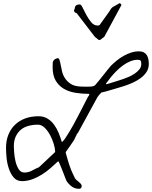

<svg xmlns="http://www.w3.org/2000/svg" viewBox="-20 -1178 949 1199"><path d="M395.5 -47.9Q392.6 -53.7 386.7 -69.3Q380.9 -85 374 -102.5Q367.2 -120.1 360.8 -135.7Q354.5 -151.4 351.6 -157.2Q349.6 -161.1 348.1 -165Q346.7 -168.9 342.8 -170.9Q321.3 -150.4 295.4 -127.9Q269.5 -105.5 240.7 -87.4Q211.9 -69.3 180.7 -58.1Q149.4 -46.9 118.2 -46.9Q84 -46.9 64.5 -70.8Q44.9 -94.7 34.2 -128.4Q23.4 -162.1 20.5 -197.3Q17.6 -232.4 17.6 -254.9Q17.6 -299.8 32.2 -336.4Q46.9 -373 73.7 -398.9Q100.6 -424.8 137.7 -438.5Q174.8 -452.1 220.7 -452.1Q252.9 -452.1 277.3 -437Q301.8 -421.9 318.8 -397.9Q335.9 -374 347.2 -345.7Q358.4 -317.4 366.2 -291Q375 -295.9 387.2 -314Q399.4 -332 412.6 -354Q425.8 -376 438 -397.9Q450.2 -419.9 457 -433.6Q460 -438.5 470.2 -458.5Q480.5 -478.5 492.7 -502Q504.9 -525.4 515.1 -545.9Q525.4 -566.4 528.3 -571.3Q529.3 -573.2 533.2 -578.6Q537.1 -584 538.1 -585.9Q537.1 -585.9 537.1 -586.9V-588.9V-591.8Q492.2 -591.8 450.7 -598.6Q409.2 -605.5 377.9 -624Q346.7 -642.6 327.6 -674.8Q308.6 -707 308.6 -759.8Q308.6 -762.7 309.1 -774.4Q309.6 -786.1 309.6 -790Q312.5 -799.8 320.3 -806.2Q328.1 -812.5 337.9 -814.5Q346.7 -816.4 351.1 -804.7Q355.5 -793 358.9 -773.4Q362.3 -753.9 367.7 -731.4Q373 -709 386.2 -689Q399.4 -668.9 421.4 -654.3Q443.4 -639.6 480.5 -637.7Q482.4 -637.7 493.7 -637.2Q504.9 -636.7 512.7 -636.7Q517.6 -636.7 526.9 -636.7Q536.1 -636.7 545.4 -637.2Q554.7 -637.7 563 -640.1Q571.3 -642.6 575.2 -647.5Q581.1 -654.3 595.2 -671.4Q609.4 -688.5 624 -707Q638.7 -725.6 652.3 -742.7Q666 -759.8 671.9 -766.6Q688.5 -783.2 709 -799.8Q729.5 -816.4 752 -829.1Q774.4 -841.8 798.8 -849.6Q823.2 -857.4 848.6 -857.4Q866.2 -857.4 878.4 -850.6Q890.6 -843.8 897.5 -832.5Q904.3 -821.3 906.7 -807.1Q909.2 -793 909.2 -778.3Q909.2 -750 895 -728.5Q880.9 -707 858.4 -690.4Q835.9 -673.8 810.1 -662.1Q784.2 -650.4 760.7 -642.6Q752.9 -639.6 732.4 -633.8Q711.9 -627.9 688 -620.6Q664.1 -613.3 643.1 -607.4Q622.1 -601.6 613.3 -600.6Q606.4 -593.8 598.1 -584Q589.8 -574.2 585.9 -566.4L465.8 -346.7Q464.8 -346.7 463.4 -345.2Q461.9 -343.8 460.9 -342.8Q460.9 -340.8 458 -335.4Q455.1 -330.1 452.1 -323.7Q449.2 -317.4 446.3 -311.5Q443.4 -305.7 443.4 -304.7Q440.4 -300.8 433.1 -289.6Q425.8 -278.3 417 -266.1Q408.2 -253.9 400.9 -243.2Q393.6 -232.4 390.6 -228.5V-225.6V-223.6Q397.5 -198.2 402.8 -180.2Q408.2 -162.1 413.6 -145.5Q418.9 -128.9 426.8 -110.4Q434.6 -91.8 447.3 -66.4Q451.2 -59.6 458 -53.7Q464.8 -47.9 472.2 -42Q479.5 -36.1 484.9 -29.8Q490.2 -23.4 490.2 -16.6Q490.2 1 472.7 1Q447.3 1 427.7 -13.7Q408.2 -28.3 395.5 -47.9ZM66.4 -264.6Q66.4 -252.9 68.4 -226.1Q70.3 -199.2 76.7 -171.4Q83 -143.6 96.2 -122.1Q109.4 -100.6 131.8 -100.6Q158.2 -100.6 179.2 -112.3Q200.2 -124 223.6 -133.8L324.2 -228.5V-232.4Q324.2 -250 315.9 -278.3Q307.6 -306.6 293 -334Q278.3 -361.3 258.8 -380.4Q239.3 -399.4 216.8 -399.4Q184.6 -399.4 156.7 -391.6Q128.9 -383.8 109.4 -367.2Q89.8 -350.6 78.1 -325.2Q66.4 -299.8 66.4 -264.6ZM839.8 -804.7Q816.4 -804.7 793 -794.9Q769.5 -785.2 748 -769.5Q726.6 -753.9 708 -735.4Q689.5 -716.8 675.8 -700.2Q671.9 -696.3 666.5 -688.5Q661.1 -680.7 655.8 -674.3Q650.4 -668 646.5 -662.6Q642.6 -657.2 642.6 -657.2V-652.3H646.5Q647.5 -652.3 660.2 -656.2Q672.9 -660.2 689.9 -665.5Q707 -670.9 724.6 -676.3Q742.2 -681.6 752 -685.5Q766.6 -690.4 785.6 -698.7Q804.7 -707 821.8 -718.8Q838.9 -730.5 850.6 -745.1Q862.3 -759.8 862.3 -778.3Q862.3 -793.9 857.9 -799.3Q853.5 -804.7 839.8 -804.7ZM588.9 -1018.6Q593.8 -1018.6 598.1 -1019.5Q602.5 -1020.5 605.5 -1026.4L664.1 -1108.4Q670.9 -1121.1 676.3 -1127Q681.6 -1132.8 688.5 -1136.7Q695.3 -1140.6 704.1 -1145Q712.9 -1149.4 726.6 -1158.2Q728.5 -1158.2 732.4 -1155.3Q736.3 -1152.3 737.3 -1150.4V-1147.5V-1144.5L631.8 -949.2Q631.8 -948.2 628.4 -945.8Q625 -943.4 620.6 -940.4Q616.2 -937.5 612.3 -933.6Q608.4 -929.7 605.5 -928.7H602.5H596.7Q594.7 -929.7 590.8 -933.1Q586.9 -936.5 583 -939.5Q579.1 -942.4 575.7 -945.3Q572.3 -948.2 571.3 -949.2L459 -1095.7Q448.2 -1098.6 444.8 -1104Q441.4 -1109.4 442.4 -1113.8Q443.4 -1118.2 445.3 -1121.6Q447.3 -1125 447.3 -1126Q447.3 -1138.7 456.1 -1144.5Q464.8 -1150.4 478.5 -1150.4Q486.3 -1150.4 496.1 -1129.9Q505.9 -1109.4 519 -1085Q532.2 -1060.5 549.3 -1039.6Q566.4 -1018.6 588.9 -1018.6Z"/></svg>

Font: Cedarville Cursive
Style: Regular
Weight: 400
Designer: Kimberly Geswein
Foundry: Kimberly Geswein
Version: Version 1.001 2010